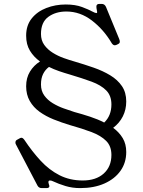

<svg xmlns="http://www.w3.org/2000/svg" viewBox="-20 -753 733 984"><path d="M194 211Q179 211 172 198L62 -12Q59 -17 59 -22Q59 -33 68 -37L79 -43Q82 -45 84.5 -46Q87 -47 90 -47Q97 -47 105 -36Q145 24 188.5 71Q232 118 285 145Q338 172 404 172Q472 172 511.5 136.5Q551 101 551 41Q551 -4 524 -31Q497 -58 449.5 -76Q402 -94 338 -112Q295 -125 255 -141Q215 -157 183 -180Q151 -203 132.5 -235.5Q114 -268 114 -311Q114 -354 133.5 -386Q153 -418 185 -438Q153 -461 133.5 -493Q114 -525 114 -570Q114 -623 142.5 -658.5Q171 -694 217.5 -712Q264 -730 317 -730Q366 -730 400.5 -717Q435 -704 453 -694Q468 -686 474 -686Q478 -686 478 -691Q478 -695 476 -703Q474 -711 474 -720Q474 -733 490 -733H501Q516 -733 523 -718L591 -553Q594 -545 594 -540Q594 -536 592.5 -533Q591 -530 585 -527L579 -524Q573 -521 568 -521Q560 -521 553 -531Q512 -601 451.5 -647.5Q391 -694 320 -694Q265 -694 227.5 -666.5Q190 -639 190 -579Q190 -546 207 -522.5Q224 -499 250.5 -482.5Q277 -466 306.5 -455.5Q336 -445 361 -438Q412 -423 459.5 -406.5Q507 -390 545 -367Q583 -344 605 -311.5Q627 -279 627 -233Q627 -191 609.5 -156.5Q592 -122 560 -98Q591 -75 609 -45Q627 -15 627 26Q627 81 597.5 122.5Q568 164 515 187.5Q462 211 391 211Q351 211 316 200.5Q281 190 249 175Q243 172 236 172Q228 172 228 181Q228 184 230 190Q233 198 233 201Q233 211 218 211ZM514 -125Q551 -160 551 -218Q551 -263 524 -290Q497 -317 449.5 -334.5Q402 -352 338 -371Q310 -379 282.5 -388.5Q255 -398 231 -410Q212 -396 201 -374Q190 -352 190 -320Q190 -287 207 -263.5Q224 -240 250.5 -224Q277 -208 306.5 -197.5Q336 -187 361 -179Q402 -168 441.5 -155Q481 -142 514 -125Z"/></svg>

Font: Young Serif Light
Style: Regular
Weight: 300
Designer: Bastien Sozeau
Foundry: NBR — Bastien Sozeau
Version: Version 5.001